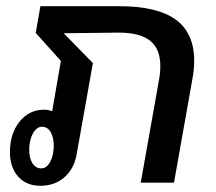

<svg xmlns="http://www.w3.org/2000/svg" viewBox="-20 -588 695 618"><path d="M605 -392Q605 -364 599 -332L540 0H433L492 -332Q496 -353 496 -376Q496 -431 463 -457Q430 -483 362 -483L185 -481L279 -385L227 -93Q219 -45 187.5 -17.5Q156 10 110 10Q65 10 38.5 -19.5Q12 -49 12 -99Q12 -158 43 -196.5Q74 -235 122 -235Q135 -235 148 -230L176 -392L95 -482L110 -568H365Q486 -568 545.5 -525Q605 -482 605 -392ZM153 -119Q153 -146 143 -163Q133 -180 115 -180Q98 -180 86 -158.5Q74 -137 74 -106Q74 -79 84.5 -62.5Q95 -46 113 -46Q130 -46 141.5 -67Q153 -88 153 -119Z"/></svg>

Font: KoHo SemiBold
Style: Italic
Weight: 600
Italic angle: -10°
Version: Version 1.000; ttfautohint (v1.6)